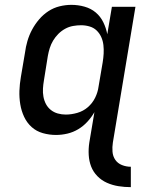

<svg xmlns="http://www.w3.org/2000/svg" viewBox="-20 -548 640 791"><path d="M519 223Q493 223 468 219Q443 215 420.5 205Q398 195 381 177.5Q364 160 355.5 138Q347 116 345.5 90.5Q344 65 348 39L369 -86Q357 -65 340 -46.5Q323 -28 302 -15.5Q281 -3 257.5 2.5Q234 8 211 8Q183 8 156.5 0.5Q130 -7 110.5 -24.5Q91 -42 79.5 -66.5Q68 -91 63.5 -118.5Q59 -146 60 -174Q61 -202 66 -231L83 -331Q86 -355 93 -379Q100 -403 112 -425.5Q124 -448 141 -468Q158 -488 179.5 -502Q201 -516 225.5 -522Q250 -528 274 -528Q302 -528 328.5 -520.5Q355 -513 374.5 -496.5Q394 -480 405.5 -456.5Q417 -433 422 -407L441 -520H538L445 39Q442 58 443.5 77Q445 96 455 110.5Q465 125 482.5 132Q500 139 519 139ZM251 -76Q274 -76 298.5 -83Q323 -90 342 -106.5Q361 -123 372 -145.5Q383 -168 386 -191L403 -291Q406 -309 407 -327Q408 -345 406 -362.5Q404 -380 397 -395.5Q390 -411 378 -422.5Q366 -434 349 -439Q332 -444 314 -444Q298 -444 281 -441Q264 -438 248.5 -429.5Q233 -421 220.5 -408.5Q208 -396 199 -381Q190 -366 185 -350Q180 -334 177 -317L161 -217Q158 -200 157 -183Q156 -166 159 -149.5Q162 -133 169.5 -119Q177 -105 189.5 -95Q202 -85 218 -80.5Q234 -76 251 -76Z"/></svg>

Font: Iosevka HT Medium Extended
Style: Italic
Weight: 500
Width: 7
Italic angle: -9°
Monospace: yes
Designer: Belleve Invis
Foundry: Belleve Invis
Version: Version 32.3.0; ttfautohint (v1.8.4)